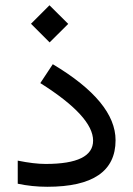

<svg xmlns="http://www.w3.org/2000/svg" viewBox="-20 -716 510 735"><path d="M98.6 -625 169.4 -695.8 241.2 -624.5 169.9 -553.7ZM47.9 -101.1Q110.4 -88.4 154.8 -88.4Q336.4 -88.4 336.4 -177.7Q336.4 -270.5 134.3 -397.9L182.1 -470.2Q422.4 -326.7 422.4 -179.2Q422.4 -1 161.1 -1Q102.5 -1 47.9 -12.7Z"/></svg>

Font: Vazir FD
Style: FD
Weight: 400
Foundry: Based on Dejavu fonts, by Saber Rastikerdar
Version: Version 26.0.0